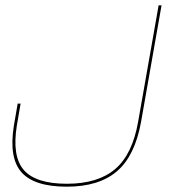

<svg xmlns="http://www.w3.org/2000/svg" viewBox="-20 -695 676 722"><path d="M231.5 7Q109 7 61 -47Q13 -101 32 -221.5L46.5 -305.5H57.5L43.5 -224Q24.5 -107.5 69.5 -55.8Q114.5 -4 231.5 -4Q348 -4 413 -59.2Q478 -114.5 499.5 -237.5L576.5 -675H587.5L510.5 -237Q487.5 -109 419.8 -51Q352 7 231.5 7Z"/></svg>

Font: Anybody ExtraExpanded Thin
Style: Italic
Weight: 100
Width: 8
Italic angle: -10°
Designer: Tyler Finck
Foundry: Etcetera Type Company
Version: Version 1.010; ttfautohint (v1.8.3) -l 8 -r 50 -G 200 -x 14 